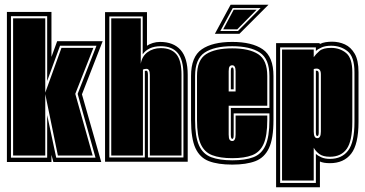

<svg xmlns="http://www.w3.org/2000/svg" viewBox="-20 -680 1532 806"><path d="M9 0V-630H196V-441L220 -507H411L324 -284L405 0H204L196 -30V0ZM26 -18H178V-197L216 -18H381L306 -286L385 -488H232L178 -340V-612H26ZM35 -27V-603H170V-291L238 -479H372L296 -286L369 -27H223L170 -285V-27Z M421 -1V-629H597V-488Q607 -495 621.5 -499.5Q636 -504 652 -504Q708 -504 738 -470.5Q768 -437 768 -366V-1ZM439 -19H588V-382Q590 -383 595 -383Q601 -383 601 -365V-19H750V-366Q750 -428 726.5 -457Q703 -486 655 -486Q628 -486 609 -477Q590 -468 579 -452V-611H439ZM447 -27V-603H571V-412Q576 -444 599.5 -461Q623 -478 655 -478Q699 -478 720.5 -452Q742 -426 742 -366V-27H609V-365Q609 -391 595 -391Q586 -391 580 -388V-27Z M955 11Q895 11 857 -3.5Q819 -18 800.5 -58Q782 -98 782 -176V-361Q782 -442 827 -473Q872 -504 955 -504Q1038 -504 1083 -473Q1128 -442 1128 -361V-176Q1128 -98 1109 -58Q1090 -18 1052 -3.5Q1014 11 955 11ZM955 -7Q1009 -7 1043.5 -20Q1078 -33 1094.5 -69.5Q1111 -106 1111 -176V-204H961V-115Q961 -104 959.5 -100.5Q958 -97 955 -97Q949 -97 949 -115V-227H1111V-361Q1111 -433 1070.5 -459.5Q1030 -486 955 -486Q880 -486 839.5 -459.5Q799 -433 799 -361V-176Q799 -106 815.5 -69.5Q832 -33 867 -20Q902 -7 955 -7ZM955 -16Q904 -16 871 -28.5Q838 -41 822.5 -75.5Q807 -110 807 -176V-361Q807 -428 845 -452.5Q883 -477 955 -477Q1026 -477 1064 -452.5Q1102 -428 1102 -361V-236H940V-115Q940 -99 944 -93.5Q948 -88 955 -88Q969 -88 969 -115V-195H1102V-176Q1102 -110 1086.5 -75.5Q1071 -41 1038.5 -28.5Q1006 -16 955 -16ZM940 -296H969V-381Q969 -406 955 -406Q948 -406 944 -401Q940 -396 940 -381ZM949 -305V-382Q949 -397 955 -397Q961 -397 961 -382V-305ZM948 -660H1107L985 -538H882ZM905 -550H979L1074 -646H957ZM917 -557 961 -639H1057L976 -557Z M1139 106V-499H1322V-495Q1334 -501 1347.5 -503Q1361 -505 1374 -505Q1403 -505 1428 -493.5Q1453 -482 1469 -454.5Q1485 -427 1485 -377V-168Q1485 -74 1454 -34.5Q1423 5 1365 5Q1338 5 1323 -2V106ZM1156 88H1306V-34Q1316 -25 1330.5 -19Q1345 -13 1365 -13Q1415 -13 1441.5 -48Q1468 -83 1468 -168V-377Q1468 -442 1439 -465Q1410 -488 1370 -488Q1347 -488 1331.5 -481.5Q1316 -475 1306 -466V-481H1156ZM1164 78V-472H1297V-440Q1306 -453 1321 -466Q1336 -479 1370 -479Q1407 -479 1433 -457.5Q1459 -436 1459 -377V-168Q1459 -88 1435.5 -55Q1412 -22 1365 -22Q1336 -22 1320.5 -33.5Q1305 -45 1297 -60V78ZM1312 -100Q1327 -100 1327 -128V-368Q1327 -392 1309 -392Q1301 -392 1297 -390V-128Q1297 -100 1312 -100ZM1312 -109Q1306 -109 1306 -124V-383H1310Q1318 -383 1318 -370V-124Q1318 -109 1312 -109Z"/></svg>

Font: Alumni Sans Collegiate One
Style: Regular
Weight: 400
Designer: Robert E. Leuschke
Foundry: Robert E. Leuschke
Version: Version 1.100